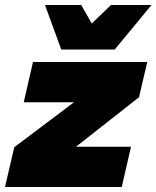

<svg xmlns="http://www.w3.org/2000/svg" viewBox="-49 -748 626 768"><path d="M-29 0 8 -159 247 -339H46L83 -500H540L507 -359L255 -161H475L438 0ZM196 -550 131 -728H276L318 -654L395 -728H557L410 -550Z"/></svg>

Font: Prodigy Sans Black
Style: Italic
Weight: 900
Italic angle: -13°
Designer: Wei Huang
Foundry: Wei Huang
Version: Version 1.003; ttfautohint (v1.8.3)